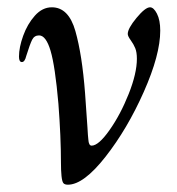

<svg xmlns="http://www.w3.org/2000/svg" viewBox="-20 -496 484 526"><path d="M147 -50Q147 -121 140 -212Q131 -315 118.5 -357Q106 -399 87 -399Q74 -399 68 -387Q62 -375 52 -343Q48 -326 40 -326Q32 -326 32 -341Q32 -366 43.5 -398Q55 -430 75.5 -453Q96 -476 122 -476Q168 -476 186.5 -411Q205 -346 213 -241Q218 -175 219.5 -148Q221 -121 222 -114Q223 -97 231 -97Q250 -97 280 -139.5Q310 -182 332.5 -238.5Q355 -295 355 -335Q355 -353 350.5 -364Q346 -375 338 -386Q330 -397 330 -403Q330 -418 354 -447Q378 -476 391 -476Q401 -476 410 -458.5Q419 -441 419 -412Q419 -346 374 -244.5Q329 -143 269 -66.5Q209 10 166 10Q157 10 153.5 5.5Q150 1 148.5 -14Q147 -29 147 -50Z"/></svg>

Font: Charm
Style: Regular
Weight: 400
Designer: Katatrad Aksorn Co.,Ltd.
Foundry: Cadson Demak Co.,Ltd.
Version: Version 1.001